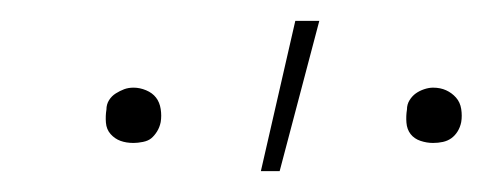

<svg xmlns="http://www.w3.org/2000/svg" viewBox="-20 -764 462 184"><path d="M395 -627Q389 -627 383 -629Q377 -631 373.5 -635.5Q370 -640 369.5 -646.5Q369 -653 370 -659Q370 -664 372.5 -668Q375 -672 378.5 -674.5Q382 -677 386.5 -678.5Q391 -680 395 -680Q402 -680 407.5 -677.5Q413 -675 417 -670.5Q421 -666 422 -659.5Q423 -653 422 -647Q421 -642 418.5 -638Q416 -634 412.5 -631.5Q409 -629 404.5 -628Q400 -627 395 -627ZM108 -627Q101 -627 95.5 -629Q90 -631 86 -635.5Q82 -640 81.5 -646.5Q81 -653 82 -659Q82 -664 84.5 -668Q87 -672 91 -674.5Q95 -677 99 -678.5Q103 -680 108 -680Q114 -680 120 -677.5Q126 -675 129.5 -670.5Q133 -666 134 -659.5Q135 -653 134 -647Q133 -642 130.5 -638Q128 -634 125 -631.5Q122 -629 117 -628Q112 -627 108 -627ZM230 -600 263 -744H286L248 -600Z"/></svg>

Font: Iosevka Aile Thin Oblique
Style: Regular
Weight: 100
Italic angle: -9°
Designer: Belleve Invis
Foundry: Belleve Invis
Version: Version 31.1.0; ttfautohint (v1.8.4)